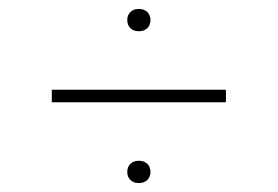

<svg xmlns="http://www.w3.org/2000/svg" viewBox="-20 -549 622 430"><path d="M96 -320V-348H486V-320ZM291 -139Q279 -139 272 -146Q265 -153 265 -164Q265 -175 272 -182Q279 -189 291 -189Q303 -189 310 -182Q317 -175 317 -164Q317 -153 310 -146Q303 -139 291 -139ZM291 -479Q279 -479 272 -486Q265 -493 265 -504Q265 -515 272 -522Q279 -529 291 -529Q303 -529 310 -522Q317 -515 317 -504Q317 -493 310 -486Q303 -479 291 -479Z"/></svg>

Font: Gantari Thin
Style: Regular
Weight: 250
Designer: Anugrah Pasau
Foundry: Lafontype
Version: Version 1.000